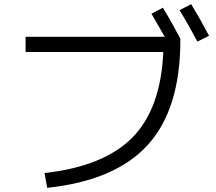

<svg xmlns="http://www.w3.org/2000/svg" viewBox="-20 -870 1040 923"><path d="M843 -821 899 -850Q944 -776 985 -698L929 -670Q885 -753 843 -821ZM765 -620H103V-693H772Q720 -784 708 -804L763 -833Q804 -766 847 -684V-677Q847 -346 691 -174Q535 -2 207 33L194 -38Q479 -70 616 -208.5Q753 -347 765 -620Z"/></svg>

Font: Mplus 1p
Style: Regular
Weight: 400
Version: Version 1.061